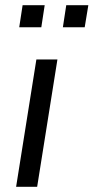

<svg xmlns="http://www.w3.org/2000/svg" viewBox="-20 -719 360 739"><path d="M42 0 120 -490H201L123 0ZM222 -614 235 -699H320L306 -614ZM54 -614 67 -699H152L139 -614Z"/></svg>

Font: Nunito Sans 10pt SemiCondensed
Style: Italic
Weight: 400
Width: 4
Italic angle: -9°
Designer: Vernon Adams
Foundry: Vernon Adams
Version: Version 3.101;gftools[0.9.27]